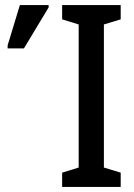

<svg xmlns="http://www.w3.org/2000/svg" viewBox="-20 -734 526 754"><path d="M454 0H224V-56L289 -76V-638L224 -658V-714H454V-658L388 -638V-76L454 -56ZM10 -544V-556L58 -714H171V-705L74 -544Z"/></svg>

Font: Noto Sans ExtraCondensed Medium
Style: Regular
Weight: 500
Width: 2
Designer: Monotype Design Team
Foundry: Monotype Imaging Inc.
Version: Version 2.013; ttfautohint (v1.8.4.7-5d5b)